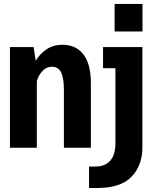

<svg xmlns="http://www.w3.org/2000/svg" viewBox="-20 -734 765 954"><path d="M549.5 -714.5H688V-577.5H549.5ZM29.5 0V-500H147L157.5 -432Q177.5 -466 211 -488.8Q244.5 -511.5 290.5 -511.5Q357 -511.5 394.2 -464Q431.5 -416.5 431.5 -321.5V0H297.5V-288Q297.5 -344.5 284 -373.5Q270.5 -402.5 237.5 -402.5Q210.5 -402.5 190.8 -381Q171 -359.5 163 -331.5V0ZM422.5 200V93.5H454Q501.5 93.5 527.5 64.5Q553.5 35.5 553.5 -22.5V-395H492V-500H687.5V-2.5Q687.5 88.5 633.5 144.2Q579.5 200 465 200Z"/></svg>

Font: Trispace SemiCondensed SemiBold
Style: Regular
Weight: 600
Width: 4
Designer: Tyler Finck
Foundry: Etcetera Type Company
Version: Version 1.210; ttfautohint (v1.8.3)